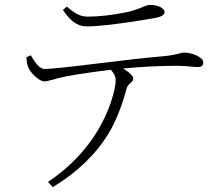

<svg xmlns="http://www.w3.org/2000/svg" viewBox="-20 -732 865 785"><path d="M196 33C296 -28 372 -101 423 -185C452 -232 477 -294 498 -371C500 -378 505 -386 514 -393C521 -399 525 -405 525 -410C525 -421 511 -435 483 -452C559 -459 633 -463 704 -463C722 -463 744 -462 769 -459C780 -458 787 -458 790 -458C804 -458 811 -464 811 -477C811 -488 801 -497 782 -506C765 -513 749 -517 732 -517C728 -517 721 -516 712 -513C689 -507 664 -503 636 -501C577 -496 487 -486 368 -471C253 -457 185 -450 162 -450C145 -450 127 -469 106 -506L88 -498C89 -478 92 -465 95 -458C104 -433 143 -398 162 -399C169 -400 182 -402 199 -407C212 -411 222 -414 229 -415C256 -422 324 -433 433 -447C446 -433 453 -419 453 -406C453 -383 446 -352 433 -313C414 -258 387 -205 351 -155C304 -90 246 -35 176 12ZM335 -624C381 -624 459 -633 570 -651C589 -654 603 -657 612 -658C639 -663 653 -671 653 -682C653 -699 625 -712 593 -712C586 -712 577 -709 565 -704C544 -695 523 -688 502 -683C439 -670 384 -664 339 -664C324 -664 310 -667 297 -674C286 -679 271 -690 253 -705L237 -691C254 -668 268 -651 281 -642C297 -630 315 -624 335 -624Z"/></svg>

Font: AllPunType ExtraLight
Style: Regular
Weight: 280
Version: 1.0